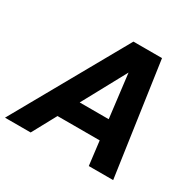

<svg xmlns="http://www.w3.org/2000/svg" viewBox="-192 -879 1065 1048"><g transform="rotate(30 340.5 -355.0)"><path d="M-37.8 0 361.6 -710H541.8L643.8 0H490.2L423 -550.4L123.8 0ZM180.2 -151 250 -275.8H469.8L485 -151Z"/></g></svg>

Font: Geist
Style: Italic
Weight: 400
Italic angle: -12°
Designer: Basement.studio, Andrés Briganti, Mateo Zaragoza
Foundry: Basement.studio, Vercel, Andrés Briganti, Guido Ferreyra, Mateo Zaragoza
Version: Version 1.500